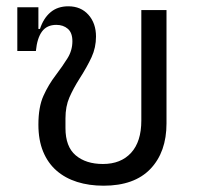

<svg xmlns="http://www.w3.org/2000/svg" viewBox="-20 -578 629 610"><path d="M309 12Q263 12 225 0Q187 -12 159.5 -36Q132 -60 117 -96.5Q102 -133 102 -182Q102 -238 118 -273.5Q134 -309 157 -339Q179 -368 194.5 -393Q210 -418 210 -447Q210 -474 195.5 -486.5Q181 -499 159 -499Q129 -499 113.5 -478Q98 -457 94 -416H35V-555H102V-486H107Q118 -520 140.5 -539Q163 -558 197 -558Q237 -558 261 -531Q285 -504 285 -462Q285 -427 271 -396.5Q257 -366 232 -327Q213 -297 200.5 -268.5Q188 -240 188 -202V-171Q188 -112 220.5 -84.5Q253 -57 307 -57Q364 -57 396.5 -92.5Q429 -128 429 -195V-546H509V-186Q509 -95 458 -41.5Q407 12 309 12Z"/></svg>

Font: IBM Plex Sans Thai
Style: Regular
Weight: 400
Designer: Mike Abbink, Paul van der Laan, Pieter van Rosmalen, Ben Mitchell, Mark Frömberg
Foundry: Bold Monday
Version: Version 1.2